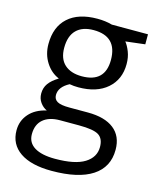

<svg xmlns="http://www.w3.org/2000/svg" viewBox="-117 -627 781 949"><g transform="rotate(15 274.0 -152.5)"><path d="M523.9 -535.2V-483.9L424.8 -472.2Q438.5 -455.1 449.2 -427.5Q460 -399.9 460 -365.2Q460 -286.6 406.2 -239.7Q352.5 -192.9 258.8 -192.9Q234.9 -192.9 213.9 -196.8Q162.1 -169.4 162.1 -127.9Q162.1 -106 180.2 -95.5Q198.2 -85 242.2 -85H336.9Q423.8 -85 470.5 -48.3Q517.1 -11.7 517.1 58.1Q517.1 147 445.8 193.6Q374.5 240.2 237.8 240.2Q132.8 240.2 75.9 201.2Q19 162.1 19 90.8Q19 42 50.3 6.3Q81.5 -29.3 138.2 -42Q117.7 -51.3 103.8 -70.8Q89.8 -90.3 89.8 -116.2Q89.8 -145.5 105.5 -167.5Q121.1 -189.5 154.8 -210Q113.3 -227.1 87.2 -268.1Q61 -309.1 61 -361.8Q61 -449.7 113.8 -497.3Q166.5 -544.9 263.2 -544.9Q305.2 -544.9 338.9 -535.2ZM97.2 89.8Q97.2 133.3 133.8 155.8Q170.4 178.2 238.8 178.2Q340.8 178.2 389.9 147.7Q439 117.2 439 64.9Q439 21.5 412.1 4.6Q385.3 -12.2 311 -12.2H213.9Q158.7 -12.2 127.9 14.2Q97.2 40.5 97.2 89.8ZM141.1 -363.8Q141.1 -307.6 172.9 -278.8Q204.6 -250 261.2 -250Q379.9 -250 379.9 -365.2Q379.9 -485.8 259.8 -485.8Q202.6 -485.8 171.9 -455.1Q141.1 -424.3 141.1 -363.8Z"/></g></svg>

Font: f08437224
Style: Regular
Weight: 400
Foundry: Ascender Corporation
Version: Version 1.10